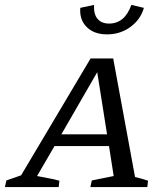

<svg xmlns="http://www.w3.org/2000/svg" viewBox="-57 -762 679 782"><path d="M493 -41Q507 -38 520.5 -34Q534 -30 546 -26L543 0H311L317 -27L406 -45L387 -167H165L94 -45Q117 -40 138.5 -36.5Q160 -33 185 -26L182 0H-37L-31 -27L29 -48L312 -524H404ZM193 -215H379L339 -468ZM379 -622Q326 -622 296 -652Q266 -682 270 -730L326 -742Q324 -704 340.5 -685Q357 -666 387 -666Q451 -666 478 -742L529 -730Q516 -683 474.5 -652.5Q433 -622 379 -622Z"/></svg>

Font: Piazzolla SC
Style: Italic
Weight: 400
Italic angle: -11.3°
Designer: Juan Pablo del Peral
Foundry: Huerta Tipografica
Version: Version 1.330